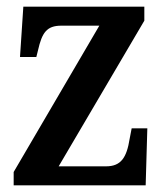

<svg xmlns="http://www.w3.org/2000/svg" viewBox="-20 -556 493 576"><path d="M21 0H417L422 -171H375L369 -140C360 -83 343 -57 298 -57H156L413 -494V-536H50L40 -385H89L94 -405C106 -458 120 -479 164 -479H278L21 -40Z"/></svg>

Font: Noto Serif Ethiopic Condensed SemiBold
Style: Regular
Weight: 600
Width: 3
Designer: Monotype Design Team
Foundry: Monotype Imaging Inc.
Version: Version 2.102